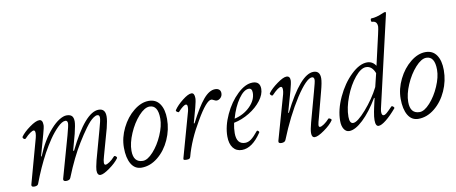

<svg xmlns="http://www.w3.org/2000/svg" viewBox="-65 -995 3032 1277"><g transform="rotate(-10 1451.0 -356.0)"><path d="M79.1 13.2Q67.9 13.2 63.5 9.3Q59.1 5.4 61 -2.9L144 -304.2Q148.4 -321.8 148.7 -333.7Q148.9 -345.7 146 -350.3Q143.1 -355 138.2 -355Q130.4 -355 114.3 -344.2Q98.1 -333.5 77.1 -311Q73.2 -308.1 68.1 -310.1Q63 -312 59.6 -317.6Q56.2 -323.2 59.1 -327.1Q79.1 -355.5 121.1 -385.7Q163.1 -416 187 -416Q210 -416 210 -378.9Q210 -364.3 196.8 -317.9L157.2 -176.8L161.1 -175.8Q204.1 -281.2 263.2 -347.2Q293.5 -381.3 321.8 -398.7Q350.1 -416 371.1 -416Q395.5 -416 406.7 -404.5Q418 -393.1 418 -366.2Q418 -344.7 403.8 -286.1L374 -176.8L379.9 -175.8Q497.1 -416 587.9 -416Q632.8 -416 632.8 -363.8Q632.8 -335.9 620.1 -286.1L569.8 -106Q552.2 -47.9 570.8 -47.9Q580.1 -47.9 597.9 -59.6Q615.7 -71.3 633.8 -91.8Q639.2 -97.7 647.9 -90.1Q656.7 -82.5 651.9 -76.2Q630.9 -47.4 588.6 -17.1Q546.4 13.2 525.9 13.2Q503.9 13.2 503.9 -22Q503.9 -36.6 516.1 -86.9L570.8 -285.2Q587.9 -344.7 587.9 -361.8Q587.9 -381.8 573.2 -381.8Q562 -381.8 548.1 -372.3Q534.2 -362.8 521.2 -348.9Q508.3 -335 491.5 -312.3Q474.6 -289.6 462.2 -270.3Q449.7 -251 432.1 -223.1Q377 -134.8 324.2 -2.9Q318.8 13.2 293.9 13.2Q283.7 13.2 278.8 8.8Q273.9 4.4 275.9 -3.9L355 -285.2Q372.1 -347.7 372.1 -361.8Q372.1 -381.8 356.9 -381.8Q335 -381.8 303.7 -350.6Q272.5 -319.3 245.8 -280Q219.2 -240.7 193.8 -194.8Q145 -104 106.9 -2Q102.5 13.2 79.1 13.2Z M803.7 13.2Q758.3 13.2 734.1 -27.6Q710 -68.4 710 -138.2Q710 -205.1 741.9 -270Q773.9 -335 824.5 -375.5Q875 -416 925.8 -416Q974.6 -416 1000.2 -378.7Q1025.9 -341.3 1025.9 -276.9Q1025.9 -204.6 995.8 -137.7Q965.8 -70.8 914.1 -28.8Q862.3 13.2 803.7 13.2ZM819.8 -29.8Q851.6 -29.8 890.1 -72.3Q928.7 -114.7 955.3 -176Q981.9 -237.3 981.9 -287.1Q981.9 -377.9 924.8 -377.9Q891.1 -377.9 850.8 -333.3Q810.5 -288.6 783.2 -224.9Q755.9 -161.1 755.9 -108.9Q755.9 -29.8 819.8 -29.8Z M1107.4 13.2Q1092.8 13.2 1088.9 10.3Q1085 7.3 1087.4 0L1172.4 -304.2Q1175.8 -317.9 1175.8 -331.1Q1175.8 -349.1 1164.6 -349.1Q1158.2 -349.1 1144.3 -338.9Q1130.4 -328.6 1112.8 -309.1Q1108.4 -304.7 1099.1 -312Q1089.8 -319.3 1094.7 -325.2Q1114.7 -355 1153.6 -385.5Q1192.4 -416 1214.4 -416Q1235.4 -416 1235.4 -379.9Q1235.4 -362.3 1223.6 -317.9L1195.8 -216.8L1200.7 -215.8Q1253.4 -319.3 1294.2 -367.7Q1335 -416 1374.5 -416Q1391.6 -416 1401.6 -407.5Q1411.6 -398.9 1411.6 -382.8Q1411.6 -364.3 1399.4 -352.1Q1387.2 -339.8 1372.6 -339.8Q1365.2 -339.8 1354.2 -345.9Q1343.3 -352.1 1337.4 -352.1Q1304.2 -352.1 1234.4 -231.9Q1163.6 -113.3 1133.8 -2Q1131.3 6.8 1126 10Q1120.6 13.2 1107.4 13.2Z M1481.4 13.2Q1443.4 13.2 1421.9 -14.6Q1400.4 -42.5 1400.4 -91.8Q1400.4 -161.6 1435.8 -238Q1471.2 -314.5 1524.7 -365.2Q1578.1 -416 1627.4 -416Q1677.7 -416 1677.7 -365.2Q1677.7 -327.6 1646.7 -286.9Q1615.7 -246.1 1565.2 -215.3Q1514.6 -184.6 1460.4 -173.8Q1452.6 -136.7 1452.6 -105Q1452.6 -29.8 1510.7 -29.8Q1531.2 -29.8 1551.3 -44.4Q1571.3 -59.1 1599.6 -94.2Q1604.5 -97.7 1610.6 -91.6Q1616.7 -85.4 1613.8 -81.1Q1551.3 13.2 1481.4 13.2ZM1468.8 -200.2Q1531.7 -214.4 1574.7 -257.3Q1617.7 -300.3 1617.7 -349.1Q1617.7 -379.9 1595.7 -379.9Q1562.5 -379.9 1526.4 -328.6Q1490.2 -277.3 1468.8 -200.2Z M1747.6 13.2Q1736.8 13.2 1732.2 9Q1727.5 4.9 1729.5 -3.9L1814.5 -304.2Q1818.8 -321.3 1818.8 -333.5Q1818.8 -345.7 1815.9 -350.3Q1813 -355 1808.6 -355Q1789.6 -355 1747.6 -311Q1741.7 -304.7 1733.4 -313Q1725.1 -321.3 1729.5 -327.1Q1750.5 -355.5 1792.5 -385.7Q1834.5 -416 1856.4 -416Q1880.4 -416 1880.4 -386.2Q1880.4 -370.1 1866.2 -317.9L1826.2 -176.8L1830.6 -175.8Q1950.7 -416 2038.6 -416Q2082.5 -416 2082.5 -365.2Q2082.5 -338.4 2066.4 -278.8L2022.5 -111.8Q2017.1 -93.3 2014.4 -82.5Q2011.7 -71.8 2010.7 -63.2Q2009.8 -54.7 2012 -51.3Q2014.2 -47.9 2019.5 -47.9Q2028.8 -47.9 2046.9 -60.1Q2064.9 -72.3 2082.5 -91.8Q2086.4 -95.7 2096.2 -89.1Q2106 -82.5 2101.6 -77.1Q2082 -48.3 2038.6 -17.6Q1995.1 13.2 1973.6 13.2Q1952.6 13.2 1952.6 -17.1Q1952.6 -40 1965.3 -86.9L2019.5 -285.2Q2037.6 -349.6 2037.6 -361.8Q2037.6 -381.8 2022.5 -381.8Q1985.4 -381.8 1911.6 -269Q1837.9 -154.3 1776.4 -1Q1770 13.2 1747.6 13.2Z M2206.1 13.2Q2184.1 13.2 2170.7 -7.8Q2157.2 -28.8 2157.2 -64Q2157.2 -138.7 2195.8 -221.9Q2234.4 -305.2 2292 -360.6Q2349.6 -416 2400.9 -416Q2437.5 -416 2459 -382.8L2505.9 -587.9Q2515.1 -628.9 2515.1 -637.2Q2515.1 -675.8 2481 -675.8Q2474.6 -675.8 2474.6 -687.5Q2474.6 -699.2 2481 -699.2Q2513.2 -699.2 2563 -721.2Q2572.8 -725.1 2577.1 -725.1Q2582 -725.1 2582 -720.2Q2582 -715.8 2580.1 -708L2439 -98.1Q2438.5 -95.7 2437.7 -90.8Q2437 -85.9 2436.5 -82Q2436 -78.1 2436 -75.2Q2436 -50.8 2449.2 -50.8Q2458 -50.8 2469.7 -60.5Q2481.4 -70.3 2509.3 -99.1Q2512.2 -102.1 2517.3 -99.1Q2522.5 -96.2 2525.9 -91.3Q2529.3 -86.4 2526.9 -84Q2488.3 -38.6 2455.6 -12.7Q2422.9 13.2 2404.3 13.2Q2383.3 13.2 2383.3 -28.8Q2383.3 -39.6 2384.8 -53Q2386.2 -66.4 2389.6 -84Q2393.1 -101.6 2395.5 -113Q2397.9 -124.5 2402.8 -145.5Q2407.7 -166.5 2409.2 -172.9L2406.2 -175.8Q2354.5 -88.9 2300.5 -37.8Q2246.6 13.2 2206.1 13.2ZM2241.2 -35.2Q2269.5 -35.2 2328.9 -102.5Q2388.2 -169.9 2426.3 -245.1L2448.2 -335Q2428.7 -386.2 2388.2 -386.2Q2354 -386.2 2313 -336.7Q2272 -287.1 2244.1 -214.6Q2216.3 -142.1 2216.3 -81.1Q2216.3 -35.2 2241.2 -35.2Z M2672.9 13.2Q2627.4 13.2 2603.3 -27.6Q2579.1 -68.4 2579.1 -138.2Q2579.1 -205.1 2611.1 -270Q2643.1 -335 2693.6 -375.5Q2744.1 -416 2794.9 -416Q2843.8 -416 2869.4 -378.7Q2895 -341.3 2895 -276.9Q2895 -204.6 2865 -137.7Q2835 -70.8 2783.2 -28.8Q2731.4 13.2 2672.9 13.2ZM2689 -29.8Q2720.7 -29.8 2759.3 -72.3Q2797.9 -114.7 2824.5 -176Q2851.1 -237.3 2851.1 -287.1Q2851.1 -377.9 2793.9 -377.9Q2760.3 -377.9 2720 -333.3Q2679.7 -288.6 2652.3 -224.9Q2625 -161.1 2625 -108.9Q2625 -29.8 2689 -29.8Z"/></g></svg>

Font: Junicode SmCond Light
Style: Italic
Weight: 300
Width: 4
Italic angle: -11°
Designer: Peter S. Baker
Version: Version 2.206